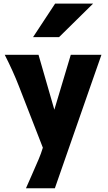

<svg xmlns="http://www.w3.org/2000/svg" viewBox="-20 -801 598 1061"><path d="M280.3 -194.8 371.1 -498H540.5L480 -325.2L283.2 239.3H123.5Q130.9 221.7 155.8 166Q181.2 108.4 194.1 77.9Q207 47.4 216.8 15.1L84.5 -324.7Q53.2 -405.8 6.3 -498H192.9ZM494.6 -781.2 306.2 -595.7H162.6L284.7 -781.2Z"/></svg>

Font: Lesson One Extra
Style: Regular
Weight: 800
Designer: But Ko, Victor Gaultney, Annie Olsen, Julie Remington, Don Collingsworth, Eric Hays, Becca Hirsbrunner
Version: Version 1.100